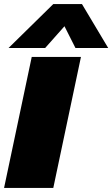

<svg xmlns="http://www.w3.org/2000/svg" viewBox="-42 -924 552 944"><path d="M0 -688 220 -904H361L490 -688H329L275 -795L180 -688ZM-22 0 114 -644H356L220 0Z"/></svg>

Font: Kanit Black
Style: Italic
Weight: 900
Italic angle: -12°
Designer: Katatrad Team
Foundry: CadsonDemak
Version: Version 2.000; ttfautohint (v1.8.3)